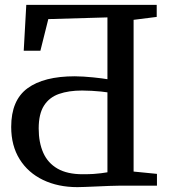

<svg xmlns="http://www.w3.org/2000/svg" viewBox="-20 -763 704 789"><path d="M298 6Q218.5 6 157 -23.5Q95.5 -53 60.8 -108.5Q26 -164 26 -241.5Q26 -351 93 -400.2Q160 -449.5 287.5 -449.5Q304.5 -449.5 324 -448.2Q343.5 -447 363 -445Q382.5 -443 398 -441Q413.5 -439 421.5 -437.5V-691.5L178.5 -684.5L146 -554.5H77.5L88 -743H624V-693.5L529 -681.5V-58L625 -48.5V0H471Q454.5 0 429.5 1Q404.5 2 377.8 3.2Q351 4.5 329.2 5.2Q307.5 6 298 6ZM319.5 -47Q347 -47 364.8 -48.2Q382.5 -49.5 395.8 -51.2Q409 -53 421.5 -55V-383.5Q413 -385 395.5 -386.8Q378 -388.5 357 -389.8Q336 -391 317.5 -391Q262.5 -391 222.5 -377Q182.5 -363 160.8 -329Q139 -295 139 -235Q139 -177.5 157.8 -135.2Q176.5 -93 216.5 -70Q256.5 -47 319.5 -47Z"/></svg>

Font: Merriweather 24pt
Style: Regular
Weight: 400
Designer: Eben Sorkin
Foundry: Eben Sorkin
Version: Version 2.100